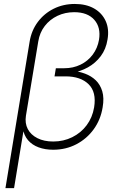

<svg xmlns="http://www.w3.org/2000/svg" viewBox="-20 -756 621 980"><path d="M7.8 204.1 131.3 -543.9Q140.6 -600.6 172.9 -643.8Q205.1 -687 253.9 -711.4Q302.7 -735.8 361.8 -735.8Q419.4 -735.8 460 -712.9Q500.5 -689.9 519.3 -648.9Q538.1 -607.9 528.8 -554.2Q521 -504.9 494.1 -469.2Q467.3 -433.6 428.5 -412.1Q389.6 -390.6 345.7 -383.8L347.7 -395.5Q382.8 -391.6 414.3 -379.9Q445.8 -368.2 468.8 -346.2Q491.7 -324.2 502 -290Q512.2 -255.9 503.9 -208Q493.7 -145 458.3 -96.2Q422.9 -47.4 369.4 -19.5Q315.9 8.3 251.5 8.3Q210.4 8.3 177.2 -3.9Q144 -16.1 123 -40.5Q102.1 -64.9 96.2 -101.1L103.5 -110.4L51.8 204.1ZM251.5 -33.7Q304.2 -33.7 348.6 -55.7Q393.1 -77.6 422.4 -116.9Q451.7 -156.2 460.4 -208Q473.1 -286.1 432.1 -326.2Q391.1 -366.2 314.5 -366.2H258.3L265.1 -407.7H308.1Q353.5 -407.7 391.1 -426Q428.7 -444.3 453.4 -477.3Q478 -510.3 485.4 -553.2Q495.6 -616.2 461.2 -655Q426.8 -693.8 358.9 -693.8Q312.5 -693.8 273.4 -675.3Q234.4 -656.7 208.5 -623.3Q182.6 -589.8 175.3 -544.4L112.3 -165Q106.4 -127 121.8 -97.4Q137.2 -67.9 170.9 -50.8Q204.6 -33.7 251.5 -33.7Z"/></svg>

Font: Inter 17pt ExtraLight
Style: Italic
Weight: 250
Italic angle: -9.3988°
Version: Version 4.001;git-66647c0bb